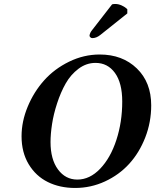

<svg xmlns="http://www.w3.org/2000/svg" viewBox="-20 -931 777 961"><path d="M232.9 -220.2Q232.9 -133.3 270.3 -82.8Q307.6 -32.2 367.2 -32.2Q429.2 -32.2 481.2 -86.4Q533.2 -140.6 562.5 -230.5Q591.8 -320.3 591.8 -422.9Q591.8 -515.6 555.4 -565.9Q519 -616.2 458 -616.2Q412.1 -616.2 373 -586.9Q334 -557.6 308.8 -513.2Q283.7 -468.8 265.9 -414.1Q248 -359.4 240.5 -309.8Q232.9 -260.3 232.9 -220.2ZM87.9 -249Q87.9 -323.2 118.7 -397.2Q149.4 -471.2 200.9 -528.8Q252.4 -586.4 325.9 -622.3Q399.4 -658.2 479 -658.2Q592.8 -658.2 664.8 -588.6Q736.8 -519 736.8 -403.8Q736.8 -319.3 707 -242.9Q677.2 -166.5 626.7 -111.1Q576.2 -55.7 505.4 -22.9Q434.6 9.8 356 9.8Q279.3 9.8 219.2 -20Q159.2 -49.8 123.5 -109.1Q87.9 -168.5 87.9 -249ZM439 -777.8 541 -909.2Q546.9 -911.1 557.1 -911.1Q572.8 -911.1 589.4 -903.6Q606 -896 617.2 -884.8V-863.8L481.9 -755.9Q462.4 -740.2 441.9 -740.2Q436 -740.2 431.6 -744.9Q427.2 -749.5 428.2 -753.9Q430.2 -766.6 439 -777.8Z"/></svg>

Font: Common Serif
Style: Bold Italic
Weight: 700
Italic angle: -12°
Designer: Philipp H. Poll, Khaled Hosny
Foundry: Stefan Peev, Context Ltd.
Version: Version 1.026